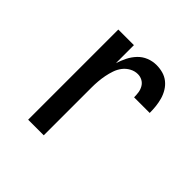

<svg xmlns="http://www.w3.org/2000/svg" viewBox="-142 -656 783 783"><g transform="rotate(45 250.0 -264.0)"><path d="M122 0V-520H212V-416Q219 -438 229 -458Q239 -478 254.5 -494.5Q270 -511 291 -519.5Q312 -528 335 -528Q354 -528 372 -523Q390 -518 404.5 -506.5Q419 -495 429 -478.5Q439 -462 444 -444Q449 -426 451 -407.5Q453 -389 453 -370H363Q363 -384 361 -397.5Q359 -411 352 -423Q345 -435 333 -441.5Q321 -448 307 -448Q289 -448 272.5 -439Q256 -430 245 -415.5Q234 -401 228 -383.5Q222 -366 218.5 -348Q215 -330 213.5 -312Q212 -294 212 -276V0Z"/></g></svg>

Font: Iosevka SS10 Medium
Style: Regular
Weight: 500
Monospace: yes
Designer: Belleve Invis
Foundry: Belleve Invis
Version: Version 28.0.6; ttfautohint (v1.8.4)